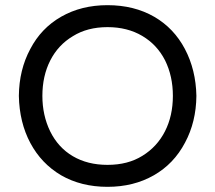

<svg xmlns="http://www.w3.org/2000/svg" viewBox="-20 -712 833 743"><path d="M216 -34Q140 -79 97.5 -158.5Q55 -238 53 -341Q54 -442 97 -522Q139 -603 217 -647.5Q295 -692 396 -692Q499 -692 577 -647Q653 -603 695.5 -522.5Q738 -442 740 -341Q739 -240 696 -160Q653 -78 575 -33.5Q497 11 396 11Q294 11 216 -34ZM174 -204Q205 -141 262 -107.5Q319 -74 396 -74Q475 -74 531 -109Q588 -144 618.5 -204Q649 -264 649 -341Q649 -417 619 -478Q588 -539 530.5 -573Q473 -607 396 -607Q318 -607 262 -572Q205 -538 174.5 -478Q144 -418 144 -341Q144 -266 174 -204Z"/></svg>

Font: 寒蝉全圆体
Style: Regular
Weight: 400
Designer: Warren2060
      Designed by Motoya company      

      [Varela Round]
      Joe Prince(Latin component); Avraham Cornf
Foundry: ChillType
Version: Version 3.200